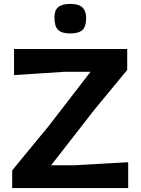

<svg xmlns="http://www.w3.org/2000/svg" viewBox="-20 -964 722 984"><path d="M42.5 0V-90.5Q66 -119.5 98 -158.5Q130 -197.5 164 -238.8Q198 -280 227.5 -315.5L444 -596H310.5Q252.5 -592.5 187.5 -588Q122.5 -583.5 52 -579V-713H632V-605.5Q551 -507.5 466 -404.5L242 -117H362Q403.5 -119.5 453.2 -122.2Q503 -125 551.2 -127.8Q599.5 -130.5 637 -132.5V0ZM339.5 -792.5Q297 -792.5 278 -810.5Q259 -828.5 259 -876.5Q259 -910.5 278.2 -927.2Q297.5 -944 340.5 -944Q383.5 -944 402.5 -925.8Q421.5 -907.5 421.5 -871.5Q421.5 -827.5 402.2 -810Q383 -792.5 339.5 -792.5Z"/></svg>

Font: Commissioner Loud SemiBold
Style: Regular
Weight: 600
Designer: Kostas Bartsokas
Foundry: Kostas Bartsokas
Version: Version 1.000; ttfautohint (v1.8.3)